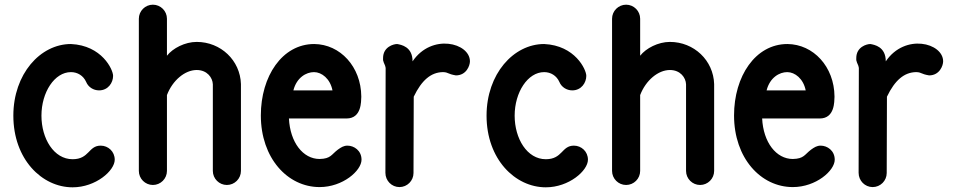

<svg xmlns="http://www.w3.org/2000/svg" viewBox="-20 -780 4082 820"><path d="M290 -100C210 -100 157 -188 157 -286C157 -386 213 -472 283 -472C311 -472 336 -457 348 -430C357 -408 379 -394 403 -394C442 -394 463 -427 463 -456C463 -483 415 -586 283 -592C152 -592 37 -464 37 -286C37 -100 159 20 290 20C389 20 470 -51 470 -98C470 -133 442 -158 410 -158C357 -158 362 -100 290 -100Z M693 -374C717 -437 770 -481 820 -481C865 -481 888 -448 889 -420V-50C889 -17 916 10 949 10C982 10 1009 -17 1009 -50V-421C1006 -522 923 -601 820 -601C770 -601 718 -574 693 -542V-700C693 -733 666 -760 633 -760C600 -760 573 -733 573 -700V-50C573 -17 600 10 633 10C666 10 693 -17 693 -50Z M1321 -472C1354 -472 1390 -444 1400 -394H1233C1247 -449 1288 -472 1321 -472ZM1523 -366V-368C1522 -495 1433 -591 1322 -592C1185 -592 1094 -454 1094 -287C1094 -105 1208 19 1345 19C1444 19 1524 -51 1524 -98C1524 -137 1492 -158 1464 -158C1448 -158 1437 -151 1423 -141C1395 -120 1393 -102 1345 -101C1274 -101 1219 -172 1214 -274H1460C1525 -274 1522 -348 1523 -366Z M1676 -592C1661 -592 1616 -580 1616 -532C1616 -518 1616 -523 1616 -523C1620 -506 1625 -504 1627 -490L1626 -42C1626 -8 1653 19 1686 19C1719 19 1746 -8 1746 -41L1747 -367C1781 -438 1821 -471 1871 -472H1873C1896 -471 1891 -464 1927 -458C1972 -458 1987 -500 1987 -518C1987 -597 1824 -639 1742 -518C1742 -581 1693 -589 1676 -592Z M2311 -100C2231 -100 2178 -188 2178 -286C2178 -386 2234 -472 2304 -472C2332 -472 2357 -457 2369 -430C2378 -408 2400 -394 2424 -394C2463 -394 2484 -427 2484 -456C2484 -483 2436 -586 2304 -592C2173 -592 2058 -464 2058 -286C2058 -100 2180 20 2311 20C2410 20 2491 -51 2491 -98C2491 -133 2463 -158 2431 -158C2378 -158 2383 -100 2311 -100Z M2714 -374C2738 -437 2791 -481 2841 -481C2886 -481 2909 -448 2910 -420V-50C2910 -17 2937 10 2970 10C3003 10 3030 -17 3030 -50V-421C3027 -522 2944 -601 2841 -601C2791 -601 2739 -574 2714 -542V-700C2714 -733 2687 -760 2654 -760C2621 -760 2594 -733 2594 -700V-50C2594 -17 2621 10 2654 10C2687 10 2714 -17 2714 -50Z M3342 -472C3375 -472 3411 -444 3421 -394H3254C3268 -449 3309 -472 3342 -472ZM3544 -366V-368C3543 -495 3454 -591 3343 -592C3206 -592 3115 -454 3115 -287C3115 -105 3229 19 3366 19C3465 19 3545 -51 3545 -98C3545 -137 3513 -158 3485 -158C3469 -158 3458 -151 3444 -141C3416 -120 3414 -102 3366 -101C3295 -101 3240 -172 3235 -274H3481C3546 -274 3543 -348 3544 -366Z M3697 -592C3682 -592 3637 -580 3637 -532C3637 -518 3637 -523 3637 -523C3641 -506 3646 -504 3648 -490L3647 -42C3647 -8 3674 19 3707 19C3740 19 3767 -8 3767 -41L3768 -367C3802 -438 3842 -471 3892 -472H3894C3917 -471 3912 -464 3948 -458C3993 -458 4008 -500 4008 -518C4008 -597 3845 -639 3763 -518C3763 -581 3714 -589 3697 -592Z"/></svg>

Font: LS
Style: Bold
Weight: 700
Designer: BSozoo
Foundry: BSozoo
Version: Version 001.000